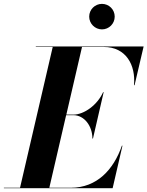

<svg xmlns="http://www.w3.org/2000/svg" viewBox="-68 -996 780 1016"><path d="M404 -908C404 -871 434.5 -840.5 471.5 -840.5C509 -840.5 539 -871 539 -908C539 -945.5 509 -975.5 471.5 -975.5C434.5 -975.5 404 -945.5 404 -908ZM320.5 -386.5C377.5 -386.5 421 -330 421 -263H424L480.5 -508H477.5C447.5 -441 377.5 -389.5 320.5 -389.5H283L366 -747.5H481.5C598.5 -747.5 651 -652 641 -545H644L692 -750H121.5V-747.5H211L38 -2.5H-47.5V0H528L580 -225H577C533 -98 444.5 -2.5 307.5 -2.5H193L282 -386.5Z"/></svg>

Font: Bodoni* 72pt
Style: Bold Italic
Weight: 700
Italic angle: -13°
Version: Version 2.3